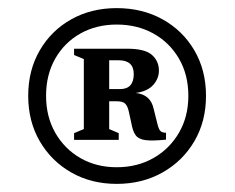

<svg xmlns="http://www.w3.org/2000/svg" viewBox="-20 -703 578 473"><path d="M267.5 -683Q330.5 -683 380.2 -655.5Q430 -628 458.8 -579Q487.5 -530 487.5 -467Q487.5 -404 458.8 -355Q430 -306 380.2 -278Q330.5 -250 267.5 -250Q205 -250 155.8 -278Q106.5 -306 78 -355Q49.5 -404 49.5 -467Q49.5 -530 78 -579Q106.5 -628 155.8 -655.5Q205 -683 267.5 -683ZM267.5 -642.5Q217.5 -642.5 178.2 -620.5Q139 -598.5 116.2 -558.8Q93.5 -519 93.5 -467Q93.5 -415.5 116.2 -375.8Q139 -336 178.2 -313.5Q217.5 -291 267.5 -291Q318 -291 357.8 -313.5Q397.5 -336 420.8 -375.8Q444 -415.5 444 -467Q444 -519 420.8 -558.8Q397.5 -598.5 357.8 -620.5Q318 -642.5 267.5 -642.5ZM186.5 -557.5 162.5 -567.5V-583H293Q337 -583 354.2 -567.8Q371.5 -552.5 371.5 -529Q371.5 -509.5 357.5 -493.8Q343.5 -478 314.5 -474Q351 -470 358.5 -435L367.5 -399Q371 -384 375.5 -380Q380 -376 389 -376V-359Q355.5 -355.5 338.5 -357.8Q321.5 -360 314.2 -369.8Q307 -379.5 303.5 -400L297 -429.5Q294 -442.5 288 -448Q282 -453.5 267.5 -453.5H249V-385L272.5 -375V-358.5H162.5V-375L186.5 -385ZM272.5 -554.5H249V-483.5H275.5Q309.5 -483.5 309.5 -520.5Q309.5 -554.5 272.5 -554.5Z"/></svg>

Font: Newsreader Text
Style: Bold
Weight: 700
Designer: Hugues Gentile
Foundry: Production Type
Version: Version 1.001